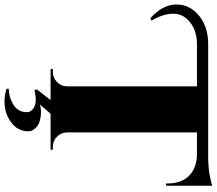

<svg xmlns="http://www.w3.org/2000/svg" viewBox="-139 -684 964 854"><g transform="rotate(90 343.0 -257.0)"><path d="M-3 -444Q-64 -498 -64 -560Q-64 -618 -17 -658Q33 -701 113 -701H624Q667 -702 699.5 -708.5Q732 -715 742 -719V-513L732 -514V-521Q732 -581 698 -615.5Q664 -650 603 -651H505V-72Q506 -46 524.5 -28Q543 -10 569 -10H582V0H422L380 48Q394 43 404 43Q414 43 424.5 43Q435 43 455 48.5Q475 54 487.5 69Q500 84 500 96Q500 142 468 169Q426 205 368 205Q340 205 311 196V186Q348 186 381.5 165.5Q415 145 415 105Q415 89 399 77Q383 66 360 66Q337 66 318 72L313 62L361 0H223V-10H236Q262 -10 280.5 -28Q299 -46 300 -71V-651H113Q57 -651 20 -624Q-23 -593 -23 -546.5Q-23 -500 8 -449Z"/></g></svg>

Font: Cinzel Decorative Black
Style: Regular
Weight: 900
Designer: Natanael Gama
Version: Version 1.002;PS 001.002;hotconv 1.0.56;makeotf.lib2.0.21325